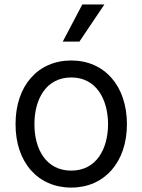

<svg xmlns="http://www.w3.org/2000/svg" viewBox="-20 -821 632 852"><path d="M332.4 -636.4 443.2 -801.1H345.2L258.5 -636.4ZM296.2 11.4C443.5 11.4 543 -100.9 543.3 -269.9C543 -440.3 443.5 -552.6 296.2 -552.6C148.1 -552.6 48.7 -440.3 49 -269.9C48.7 -100.9 148.1 11.4 296.2 11.4ZM296.2 -63.9C183.6 -63.9 132.5 -160.5 132.8 -269.9C132.5 -379.3 183.6 -477.3 296.2 -477.3C408 -477.3 459.2 -379.3 459.5 -269.9C459.2 -160.5 408 -63.9 296.2 -63.9Z"/></svg>

Font: Riot Sans 2.0
Style: Regular
Weight: 400
Designer: Rasmus Andersson
Foundry: rsms
Version: Version 3.006;hotconv 1.0.109;makeotfexe 2.5.65596